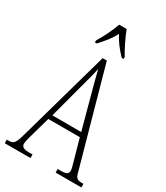

<svg xmlns="http://www.w3.org/2000/svg" viewBox="-227 -1025 966 1118"><g transform="rotate(30 256.5 -465.5)"><path d="M160 -784V-771H173C207 -809 233 -838 257 -884C280 -838 305 -809 340 -771H353V-784C329 -822 298 -886 281 -931H231C216 -886 184 -822 160 -784ZM-1 0H172V-24H150C109 -24 97 -35 97 -54C97 -70 108 -107 115 -132L148 -249H360L397 -117C404 -93 412 -65 412 -55C412 -33 402 -24 361 -24H341V0H514V-24H506C473 -24 463 -31 455 -62L273 -714H245L74 -107C55 -37 46 -24 13 -24H-1ZM158 -279 218 -505C233 -561 248 -612 254 -647C262 -613 275 -564 295 -490L352 -279Z"/></g></svg>

Font: Noto Serif Lao ExtraCondensed ExtraLight
Style: Regular
Weight: 200
Width: 2
Designer: Monotype Design Team
Foundry: Monotype Imaging Inc.
Version: Version 2.003